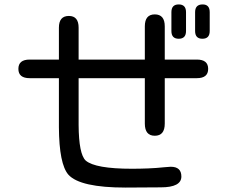

<svg xmlns="http://www.w3.org/2000/svg" viewBox="-20 -833 1040 867"><path d="M787 -658Q754 -658 754 -693V-778Q754 -813 787 -813Q820 -813 820 -778V-693Q820 -658 787 -658ZM894 -658Q861 -658 861 -693V-778Q861 -813 895 -813Q927 -813 927 -778V-693Q927 -658 894 -658ZM547 14Q342 14 289 -44Q247 -92 246 -258V-480H114Q63 -480 63 -522Q63 -564 114 -564H246V-708Q246 -761 291 -761Q335 -761 335 -708V-564H634V-714Q634 -768 679 -768Q724 -768 724 -714V-564H869Q920 -564 920 -522Q920 -480 869 -480H724V-275Q724 -220 679 -220Q634 -220 634 -275V-480H335V-268Q336 -137 367 -108Q410 -71 576 -71Q612 -71 649 -72.5Q686 -74 724 -78L751 -80Q799 -80 799 -36Q799 13 706 13Z"/></svg>

Font: Huninn
Style: Regular
Weight: 400
Designer: justfont
Foundry: justfont
Version: Version 1.003